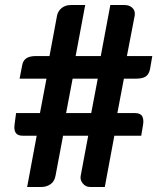

<svg xmlns="http://www.w3.org/2000/svg" viewBox="-20 -744 663 764"><path d="M88 0 126 -204H70Q50 -204 42.5 -215.5Q35 -227 38 -249L44 -294H139L165 -431H58L68 -483Q71 -502 84 -511.5Q97 -521 124 -521H177L207 -682Q211 -701 226 -712.5Q241 -724 261 -724H319L281 -521H381L419 -724H476Q495 -724 507 -712.5Q519 -701 516 -682L485 -521H586L577 -469Q573 -449 560.5 -440Q548 -431 521 -431H473L447 -294H517Q539 -294 546 -281Q553 -268 549 -246L542 -204H435L397 0H338Q321 0 309.5 -14Q298 -28 301 -44L331 -204H231L201 -45Q197 -22 181 -11Q165 0 145 0ZM243 -294H343L369 -431H269Z"/></svg>

Font: Aleo
Style: Bold
Weight: 700
Designer: Alessio Laiso
Foundry: Alessio Laiso
Version: Version 2.001;gftools[0.9.29]